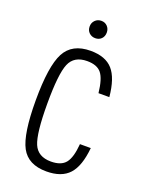

<svg xmlns="http://www.w3.org/2000/svg" viewBox="-133 -754 640 832"><g transform="rotate(20 187.0 -337.5)"><path d="M333 -151H283Q278 -88 257.5 -62.5Q237 -37 190 -37Q130 -37 110 -84Q90 -131 90 -268Q90 -405 110 -452.5Q130 -500 190 -500Q236 -500 256 -475Q276 -450 283 -386H333Q325 -471 291.5 -509Q258 -547 189 -547Q104 -547 71 -484.5Q38 -422 38 -264Q38 -109 70 -49.5Q102 10 186 10Q256 10 290.5 -28Q325 -66 333 -151ZM188 -605Q205 -605 216 -616Q227 -627 227 -645Q227 -662 216 -673.5Q205 -685 188 -685Q171 -685 159.5 -673.5Q148 -662 148 -645Q148 -627 159.5 -616Q171 -605 188 -605Z"/></g></svg>

Font: Secuela Light
Style: Regular
Weight: 300
Designer: Fernando Haro
Foundry: deFharo
Version: Version 1.708